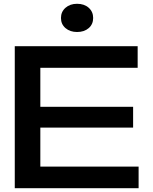

<svg xmlns="http://www.w3.org/2000/svg" viewBox="-20 -994 806 1014"><path d="M683 -430V-320H106V-430ZM193 -375V-40L130 -114H712V0H58V-375V-750H707V-636H130L193 -710ZM387 -825Q350 -825 326 -845.5Q302 -866 302 -899Q302 -932 326 -953Q350 -974 387 -974Q425 -974 448.5 -953Q472 -932 472 -899Q472 -866 448.5 -845.5Q425 -825 387 -825Z"/></svg>

Font: Bounded
Style: Regular
Weight: 400
Designer: Vlad Churkin
Version: Version 1.0